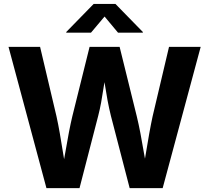

<svg xmlns="http://www.w3.org/2000/svg" viewBox="-20 -969 1078 989"><path d="M23.9 -727.5H186.5L271 -369.6Q280.3 -327.6 288.3 -281Q296.4 -234.4 308.1 -161.6L322.8 -72.3H296.4Q298.8 -85.4 314.9 -175.3Q336.4 -302.7 352.5 -369.6L441.4 -727.5H596.2L684.6 -369.6Q694.3 -329.6 703.1 -283.7Q711.9 -237.8 723.1 -171.9Q727.5 -147.5 741.2 -72.3H713.9Q720.7 -114.3 727.5 -156.2Q750.5 -297.9 766.1 -369.6L850.6 -727.5H1013.7L817.9 0H647.9L551.3 -372.1Q542 -409.2 534.2 -450.9Q526.4 -492.7 516.1 -558.1Q508.3 -609.4 500 -655.3H537.1Q529.3 -615.7 516.1 -533.2Q507.3 -476.6 501 -441.4Q494.6 -406.2 485.8 -372.1L389.6 0H219.2ZM321.3 -800.8V-804.2L462.4 -948.7H574.7L715.8 -804.2V-800.8H587.9L518.6 -883.8L448.7 -800.8Z"/></svg>

Font: Inter RS Variable
Style: Regular
Weight: 400
Designer: Rasmus Andersson (customised by Maria Ramos and Noel Pretorius)
Foundry: rsms
Version: Version 3.001;Glyphs 3.2.3 (3260)